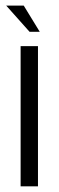

<svg xmlns="http://www.w3.org/2000/svg" viewBox="-20 -658 207 678"><path d="M52.8 0V-495H114.1V0ZM84.4 -545.7 1.9 -638.2H63.8L120.4 -545.7Z"/></svg>

Font: Alumni Sans Thin
Style: Regular
Weight: 100
Designer: Robert E. Leuschke
Foundry: Robert E. Leuschke
Version: Version 1.018